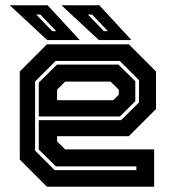

<svg xmlns="http://www.w3.org/2000/svg" viewBox="-20 -708 666 728"><path d="M468.5 -540 571.5 -437V-294.5L468.5 -191.5H196.5V-172L227 -141.5H564.5V0H158L55 -103V-437L158 -540ZM429 -463 493 -400V-324.5L435 -266.5H127V-395L196 -463ZM434 -477H191L113 -399V-137L187 -63H497V-77H192L127 -141V-252.5H439L507 -319.5V-404ZM399.5 -398.5H227L196.5 -368V-328H409.5L430.5 -349V-368ZM478.5 -556H355L213 -688H356.5ZM389 -590 329 -653H313L374 -590ZM282.5 -556H159L17 -688H160.5ZM193 -590 133 -653H117L178 -590Z"/></svg>

Font: Tourney Thin
Style: Bold
Weight: 700
Version: Version 1.015